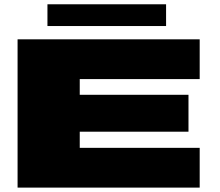

<svg xmlns="http://www.w3.org/2000/svg" viewBox="-20 -854 1002 874"><path d="M60 0H889V-181H343V-254.5H838V-422.5H343V-494H889V-675H60ZM196 -735.5H736V-834.5H196Z"/></svg>

Font: Anybody ExtraExpanded Black
Style: Regular
Weight: 900
Width: 8
Version: Version 1.113;gftools[0.9.25]